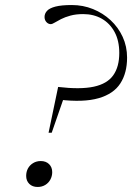

<svg xmlns="http://www.w3.org/2000/svg" viewBox="-20 -735 525 763"><path d="M142 -95Q162.5 -95 175 -82.8Q187.5 -70.5 187.5 -51Q187.5 -35 180.2 -21.5Q173 -8 159.8 0Q146.5 8 129.5 8Q109 8 96.5 -4.2Q84 -16.5 84 -36Q84 -52.5 91.2 -65.8Q98.5 -79 111.8 -87Q125 -95 142 -95ZM265.5 -715Q310 -715 349.5 -699Q389 -683 419.5 -654.8Q450 -626.5 467.5 -588.5Q485 -550.5 485 -506Q485 -445 458.2 -403.5Q431.5 -362 372 -344.8Q312.5 -327.5 215 -339L245 -379L185.5 -207.5H173L211 -389.5Q299.5 -379 352.8 -390.5Q406 -402 430 -435.8Q454 -469.5 454 -524.5Q454 -573 435.5 -607.5Q417 -642 384.8 -660.5Q352.5 -679 310.5 -679Q282 -679 260 -673Q238 -667 222.5 -659Q207 -651 197 -645Q187 -639 182.5 -639Q172 -639 164.5 -647.2Q157 -655.5 157 -667.5Q157 -681 166.8 -691.8Q176.5 -702.5 200.2 -708.8Q224 -715 265.5 -715Z"/></svg>

Font: Newsreader 60pt Light
Style: Italic
Weight: 300
Italic angle: -17°
Designer: Hugues Gentile
Foundry: Production Type
Version: Version 1.003